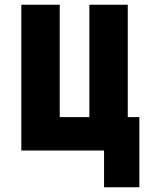

<svg xmlns="http://www.w3.org/2000/svg" viewBox="-20 -635 640 810"><path d="M419 155V0H70V-615H232V-141H357V-615H519V-141H568V155Z"/></svg>

Font: Martian Mono Condensed
Style: Bold
Weight: 700
Width: 3
Designer: Roman Shamin
Foundry: Evil Martians
Version: Version 1.000